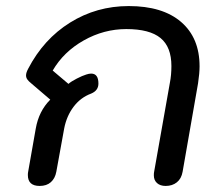

<svg xmlns="http://www.w3.org/2000/svg" viewBox="-20 -604 722 634"><path d="M72 -26Q72 -33 73 -37L98 -179Q108 -237 146 -275L84 -328Q74 -336 70 -342Q66 -348 66 -355Q66 -364 73 -377Q124 -475 211.5 -529.5Q299 -584 405 -584Q517 -584 578 -531.5Q639 -479 639 -385Q639 -362 634 -329L583 -37Q579 -14 564 -2Q549 10 527 10Q509 10 498.5 0.5Q488 -9 488 -25Q488 -33 489 -37L541 -331Q546 -356 546 -386Q546 -449 510 -478.5Q474 -508 397 -508Q323 -508 256.5 -470.5Q190 -433 154 -371L206 -327Q215 -335 233.5 -344.5Q252 -354 265 -358Q274 -361 281 -361Q305 -361 305 -328Q305 -305 281 -295Q246 -282 223 -251.5Q200 -221 192 -180L166 -37Q162 -15 148 -2.5Q134 10 111 10Q72 10 72 -26Z"/></svg>

Font: Kodchasan Medium
Style: Italic
Weight: 500
Italic angle: -10°
Version: Version 1.000; ttfautohint (v1.6)